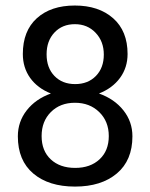

<svg xmlns="http://www.w3.org/2000/svg" viewBox="-20 -668 547 698"><path d="M131.3 -173.3Q131.3 -119.6 164.6 -88.6Q197.8 -57.6 253.2 -57.6Q308.6 -57.6 342 -88.9Q375.5 -120.1 375.5 -173.3Q375.5 -226.6 340.8 -260.5Q306.2 -294.4 252.4 -294.4Q198.7 -294.4 165 -260.7Q131.3 -227.1 131.3 -173.3ZM149.4 -470.5Q149.4 -421.4 178 -391.8Q206.5 -362.3 253.2 -362.3Q299.8 -362.3 328.6 -391.8Q357.4 -421.4 357.4 -469.5Q357.4 -517.6 327.6 -548.8Q297.9 -580.1 252.2 -580.1Q206.5 -580.1 178 -549.8Q149.4 -519.5 149.4 -470.5ZM443.8 -471.7Q443.8 -422.4 416.3 -384.8Q388.7 -347.2 339.8 -328.1Q396 -308.1 428.7 -266.8Q461.4 -225.6 461.4 -172.4Q461.4 -85 404.8 -37.4Q348.1 10.3 252.7 10.3Q157.2 10.3 101.1 -37.1Q44.9 -84.5 44.9 -172.4Q44.9 -225.6 77.1 -266.8Q109.4 -308.1 165 -328.1Q116.7 -347.2 89.8 -384.5Q63 -421.9 63 -471.7Q63 -555.7 114 -601.8Q165 -647.9 252 -647.9Q338.9 -647.9 391.4 -601.6Q443.8 -555.2 443.8 -471.7Z"/></svg>

Font: Yantramanav
Style: Regular
Weight: 400
Version: Version 1.001;PS 1.0;hotconv 1.0.72;makeotf.lib2.5.5900; ttf